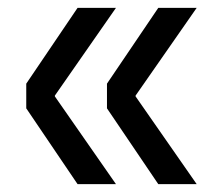

<svg xmlns="http://www.w3.org/2000/svg" viewBox="-20 -531 540 490"><path d="M120 -287V-285L276 -61H178L47 -254.5V-317.5L178 -511H276ZM326 -287V-285L482 -61H384L253 -254.5V-317.5L384 -511H482Z"/></svg>

Font: Hepta Slab ExtraLight Medium
Style: Regular
Weight: 500
Version: Version 1.100